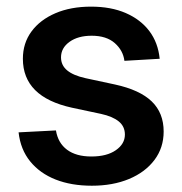

<svg xmlns="http://www.w3.org/2000/svg" viewBox="-20 -559 559 590"><path d="M470.7 -378.4 362.3 -372.1Q358.4 -403.8 332.8 -426.5Q307.1 -449.2 261.7 -449.2Q219.7 -449.2 193.6 -430.4Q167.5 -411.6 167.5 -382.8Q167.5 -358.4 186.3 -342.8Q205.1 -327.1 242.7 -318.8L333.5 -299.3Q409.7 -282.7 446.3 -247.3Q482.9 -211.9 482.9 -154.8Q482.9 -105 454.6 -67.4Q426.3 -29.8 376.5 -9Q326.7 11.7 262.2 11.7Q199.2 11.7 150.9 -7.3Q102.5 -26.4 72.8 -63Q43 -99.6 37.1 -152.3L151.9 -158.2Q158.2 -119.6 186 -98.9Q213.9 -78.1 260.7 -78.1Q308.1 -78.1 335.9 -97.4Q363.8 -116.7 363.8 -145.5Q363.8 -170.4 345 -185.8Q326.2 -201.2 290.5 -209L201.2 -228Q125.5 -244.6 87.9 -282.2Q50.3 -319.8 50.3 -378.4Q50.3 -426.3 76.7 -462.2Q103 -498 150.1 -518.3Q197.3 -538.6 259.8 -538.6Q321.3 -538.6 366.7 -518.8Q412.1 -499 439 -463.4Q465.8 -427.7 470.7 -378.4Z"/></svg>

Font: Inter Cardless Tabular Medium
Style: Regular
Weight: 500
Designer: Rasmus Andersson
Foundry: rsms
Version: Version 4.000;git-4fc901f